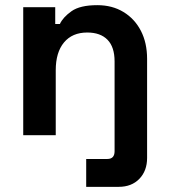

<svg xmlns="http://www.w3.org/2000/svg" viewBox="-20 -524 656 744"><path d="M70 0V-496H194V-431H212Q224 -457 257 -480.5Q290 -504 357 -504Q415 -504 458.5 -477.5Q502 -451 526 -404.5Q550 -358 550 -296V0H424V-286Q424 -342 396.5 -370Q369 -398 318 -398Q260 -398 228 -359.5Q196 -321 196 -252V0ZM314 200V92H396Q424 92 424 62V0H550V88Q550 138 520 169Q490 200 440 200Z"/></svg>

Font: Space 7353
Style: Regular
Weight: 400
Designer: Christine Claussen + Ruben Lyon  (Space 7353)
Version: Version 1.000;FEAKit 1.0